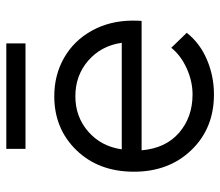

<svg xmlns="http://www.w3.org/2000/svg" viewBox="-64 -608 689 600"><g transform="rotate(-90 280.0 -307.5)"><path d="M478 -67.9Q445.8 -26.9 394.3 -4.9Q342.8 17.1 285.2 17.1Q179.7 17.1 111.8 -53.2Q43.9 -123.5 43.9 -232.9Q43.9 -343.3 111.1 -412.6Q178.2 -481.9 279.8 -481.9Q346.2 -481.9 399.9 -451.2Q453.6 -420.4 484.6 -364.5Q515.6 -308.6 516.1 -237.8Q516.1 -217.8 515.1 -209H110.8Q117.2 -133.8 165.8 -91.8Q214.4 -49.8 285.2 -49.8Q326.7 -49.8 366.9 -68.1Q407.2 -86.4 431.2 -116.2ZM113.8 -271H446.8Q437.5 -335.4 391.1 -375.7Q344.7 -416 279.8 -416Q215.3 -416 169.2 -375.7Q123 -335.4 113.8 -271ZM115.2 -571.8V-631.8H444.8V-571.8Z"/></g></svg>

Font: Kreadon
Style: Regular
Weight: 400
Designer: kohakuno
Foundry: StudioGnu
Version: Version 1.000;Glyphs 3.1.2 (3151)